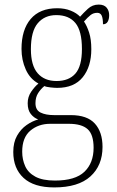

<svg xmlns="http://www.w3.org/2000/svg" viewBox="-20 -579 513 839"><path d="M217 240Q128 240 83 198.5Q38 157 38 85Q38 43 54.5 14Q71 -15 96 -32.5Q121 -50 147 -57Q128 -64 114.5 -81Q101 -98 101 -128Q101 -156 116.5 -178.5Q132 -201 148 -214Q111 -234 92.5 -275.5Q74 -317 74 -365Q74 -449 114 -496Q154 -543 230 -543Q263 -543 289 -532.5Q315 -522 330 -506Q344 -522 364 -540.5Q384 -559 411 -559Q435 -559 446 -545.5Q457 -532 457 -513Q457 -495 450.5 -484Q444 -473 430 -473Q430 -498 424.5 -510.5Q419 -523 405 -523Q388 -523 375.5 -513Q363 -503 347 -485Q360 -466 369.5 -436.5Q379 -407 379 -364Q379 -288 341.5 -241.5Q304 -195 230 -195Q219 -195 200.5 -197Q182 -199 174 -203Q158 -190 146.5 -172Q135 -154 135 -128Q135 -98 157.5 -87Q180 -76 216 -76H289Q361 -76 394.5 -39Q428 -2 428 63Q428 144 375 192Q322 240 217 240ZM227 -225Q281 -225 309.5 -257.5Q338 -290 338 -365Q338 -444 309.5 -478.5Q281 -513 226 -513Q175 -513 145 -477.5Q115 -442 115 -364Q115 -293 144.5 -259Q174 -225 227 -225ZM220 210Q309 210 349 171.5Q389 133 389 67Q389 9 363 -14.5Q337 -38 281 -38H199Q148 -38 112.5 -8Q77 22 77 84Q77 118 90 147Q103 176 134.5 193Q166 210 220 210Z"/></svg>

Font: Noto Serif Tamil SemiCondensed ExtraLight
Style: Italic
Weight: 200
Width: 4
Italic angle: -12°
Designer: Indian Type Foundry, Tom Grace, and the Monotype Design Team
Foundry: Monotype Imaging Inc.
Version: Version 2.003; ttfautohint (v1.8.4.7-5d5b)